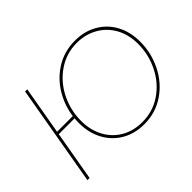

<svg xmlns="http://www.w3.org/2000/svg" viewBox="-134 -980 1259 1259"><g transform="rotate(-45 495.5 -350.0)"><path d="M139 -365H306L303 -346H136ZM188 -700H208L86 0H66ZM291 -304Q291 -410 338 -502.5Q385 -595 468 -650Q551 -705 654 -705Q743 -705 811 -665.5Q879 -626 916 -556.5Q953 -487 953 -398Q953 -293 906.5 -200Q860 -107 777 -51Q694 5 590 5Q502 5 434.5 -34Q367 -73 329 -143Q291 -213 291 -304ZM933 -396Q933 -484 896 -549.5Q859 -615 795 -650.5Q731 -686 653 -686Q556 -686 477.5 -632.5Q399 -579 355 -491Q311 -403 311 -304Q311 -219 346.5 -153Q382 -87 445 -50.5Q508 -14 590 -14Q688 -14 766.5 -67.5Q845 -121 889 -209.5Q933 -298 933 -396Z"/></g></svg>

Font: Fixel Italic Variable Display Thin
Style: Italic
Weight: 100
Italic angle: -10°
Designer: AlfaBravo + MacPaw
Foundry: Kyrylo Tkachov, Marchela Mozhyna, Serhii Makarenko, Maria Weinstein, Zakhar Kryvoshyya
Version: Version 1.210;Glyphs 3.2 (3217)